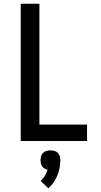

<svg xmlns="http://www.w3.org/2000/svg" viewBox="-20 -755 540 1028"><path d="M91 0V-735H191V-88H446V0ZM239 253 198 214Q211 202 220 186.5Q229 171 235 154Q226 152 218.5 147.5Q211 143 206 136Q201 129 199 120Q197 111 197 103Q197 92 200 81.5Q203 71 210.5 63.5Q218 56 228.5 53Q239 50 250 50Q261 50 271.5 53Q282 56 289.5 63.5Q297 71 300 81.5Q303 92 303 103Q303 124 299 144.5Q295 165 287 184.5Q279 204 267 221.5Q255 239 239 253Z"/></svg>

Font: Iosevka SS18 Semibold
Style: Regular
Weight: 600
Monospace: yes
Designer: Belleve Invis
Foundry: Belleve Invis
Version: Version 25.1.1; ttfautohint (v1.8.4)